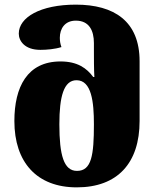

<svg xmlns="http://www.w3.org/2000/svg" viewBox="-20 -794 697 828"><path d="M311 14C487 14 582 -91 582 -272V-530C582 -702 473 -774 307 -774C154 -774 61 -719 61 -649C61 -618 86 -579 154 -579C181 -579 217 -582 245 -591C240 -604 238 -618 238 -631C238 -671 260 -705 307 -705C364 -705 385 -663 385 -608V-576C385 -547 385 -492 387 -462H382C354 -500 314 -529 241 -529C97 -529 42 -418 42 -272C42 -94 139 14 311 14ZM312 -57C255 -57 236 -125 236 -258C236 -378 255 -448 310 -448C375 -448 385 -354 385 -258C385 -125 375 -57 312 -57Z"/></svg>

Font: Noto Serif Georgian Black
Style: Regular
Weight: 900
Designer: Monotype Design Team, Akaki Razmadze
Foundry: Google LLC
Version: Version 2.003